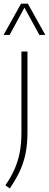

<svg xmlns="http://www.w3.org/2000/svg" viewBox="-42 -830 275 1080"><path d="M13 230 -11.5 212.5Q20 166 39.8 121.5Q59.5 77 69 27.5Q78.5 -22 78.5 -83V-540H112.5V-87.5Q112.5 -20.5 102 32.2Q91.5 85 69.5 132.2Q47.5 179.5 13 230ZM-22 -633.5 76.5 -809.5H114.5L213 -633.5H179.5L95.5 -787L12 -633.5Z"/></svg>

Font: Encode Sans SmCnd Th
Style: Regular
Weight: 100
Width: 4
Designer: Multiple Designers
Foundry: Impallari Type
Version: Version 3.002; ttfautohint (v1.8.3) -l 8 -r 50 -G 200 -x 14 